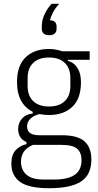

<svg xmlns="http://www.w3.org/2000/svg" viewBox="-20 -783 518 1015"><path d="M463 60Q463 141 408.5 176.5Q354 212 240 212Q132 212 86 178.5Q40 145 40 82Q40 37 62 12Q84 -13 120 -21V-32Q76 -51 76 -101Q76 -133 96 -156Q116 -179 153 -183V-192Q114 -211 92 -250Q70 -289 70 -349Q70 -436 115.5 -480Q161 -524 239 -524Q259 -524 276.5 -520.5Q294 -517 309 -512H454V-467H339V-461Q371 -453 389.5 -423.5Q408 -394 408 -349Q408 -262 362.5 -218.5Q317 -175 239 -175Q214 -175 189 -180Q157 -172 140 -155Q123 -138 123 -115Q123 -92 138.5 -80Q154 -68 190 -68H307Q391 -68 427 -35.5Q463 -3 463 60ZM239 -220Q293 -220 322.5 -248.5Q352 -277 352 -329V-370Q352 -422 322.5 -450.5Q293 -479 239 -479Q185 -479 155.5 -450.5Q126 -422 126 -370V-329Q126 -277 155.5 -248.5Q185 -220 239 -220ZM411 63Q411 24 388 3.5Q365 -17 305 -17H154Q91 9 91 71Q91 116 120.5 141Q150 166 210 166H269Q338 166 374.5 141.5Q411 117 411 63ZM240 -597Q220 -597 210.5 -606Q201 -615 201 -630V-645Q201 -677 216 -708.5Q231 -740 253 -763H293Q272 -740 260.5 -718Q249 -696 244 -676Q263 -675 271 -666.5Q279 -658 279 -644V-630Q279 -615 269.5 -606Q260 -597 240 -597Z"/></svg>

Font: IBM Plex Sans Cond Light
Style: Regular
Weight: 300
Width: 3
Designer: Mike Abbink, Paul van der Laan, Pieter van Rosmalen
Foundry: Bold Monday
Version: Version 1.3